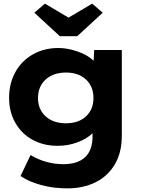

<svg xmlns="http://www.w3.org/2000/svg" viewBox="-20 -806 773 1056"><path d="M93 162 148 47Q233 97 329 97Q407 97 448 58.5Q489 20 489 -56V-73Q457 -42 405.5 -23Q354 -4 297 -4Q219 -4 158.5 -37.5Q98 -71 64 -131Q30 -191 30 -268Q30 -347 64.5 -409.5Q99 -472 161 -507Q223 -542 301 -542Q352 -542 407.5 -522.5Q463 -503 495 -472L498 -531H650V-59Q650 33 611.5 98Q573 163 505.5 196.5Q438 230 350 230Q273 230 205.5 211.5Q138 193 93 162ZM494 -267Q494 -330 453 -368.5Q412 -407 343 -407Q273 -407 231 -368.5Q189 -330 189 -267Q189 -204 231 -166Q273 -128 343 -128Q412 -128 453 -166Q494 -204 494 -267ZM169 -736 227 -786 357 -709 487 -786 545 -736 405 -607H309Z"/></svg>

Font: Lexend Exa HM Xlight
Style: Bold
Weight: 700
Designer: Bonnie Shaver-Troup, Thomas Jockin, Octavio Pardo
Foundry: Lexend
Version: Version 1.091